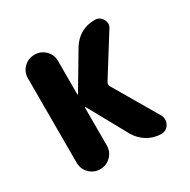

<svg xmlns="http://www.w3.org/2000/svg" viewBox="-124 -637 748 755"><g transform="rotate(-30 250.0 -260.0)"><path d="M319.3 -263.7 436.5 -63.5Q448.2 -42 436.5 -21Q424.8 0 401.4 0Q367.2 0 338.4 -17.6Q309.6 -35.2 293 -64.5L195.3 -241.2Q195.3 -242.2 193.4 -242.2Q192.4 -242.2 192.4 -241.2V-68.4Q192.4 -40 172.4 -20Q152.3 0 124 0Q95.7 0 75.7 -20Q55.7 -40 55.7 -68.4V-452.1Q55.7 -480.5 75.7 -500Q95.7 -519.5 124 -519.5Q152.3 -519.5 172.4 -500Q192.4 -480.5 192.4 -452.1V-299.8Q192.4 -298.8 193.4 -298.8Q195.3 -298.8 195.3 -299.8L289.1 -458Q327.1 -519.5 397.5 -519.5Q420.9 -519.5 432.1 -498.5Q443.4 -477.5 429.7 -459L320.3 -284.2Q313.5 -272.5 319.3 -263.7Z"/></g></svg>

Font: Rounded-X Mgen+ 2m bold
Style: Bold
Weight: 700
Designer: [Source Han Sans]
Ryoko NISHIZUKA  (kana & ideographs); Paul D. Hunt (Latin, Greek & Cyrillic); Wenlong ZHANG  (bopomofo
Version: Version 1.059.20150602